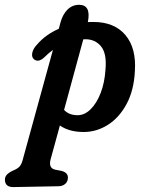

<svg xmlns="http://www.w3.org/2000/svg" viewBox="-112 -541 604 800"><path d="M72.5 -302Q46.5 -278 28 -295.5Q18.5 -305.5 23 -323Q27.5 -340.5 43 -356Q78 -397 133 -421L139.5 -445.5Q149 -481 169.2 -501Q189.5 -521 217.5 -521Q268.5 -521 254 -449Q265.5 -449.5 277 -449.5Q364.5 -449.5 410.5 -395Q456.5 -340.5 450 -244.5Q446 -164.5 415.5 -107.8Q385 -51 337.8 -21Q290.5 9 236.5 9Q176.5 9 137.5 -18L99 122.5Q89 159.5 118 166L144 171Q171 178 171 199Q171 215 160 225Q149 235 131 235L-55.5 238.5Q-91.5 239 -91.5 207.5Q-91.5 196.5 -84.5 188Q-77.5 179.5 -59.5 170.5Q-39.5 162.5 -31.2 153.5Q-23 144.5 -18.5 129L108.5 -333Q90 -319.5 72.5 -302ZM244 -377.5Q239.5 -377.5 235 -377L155 -83Q175.5 -61 211.5 -61Q240.5 -61 265.8 -86Q291 -111 307.5 -153.8Q324 -196.5 327.5 -251Q333.5 -318 309 -347.8Q284.5 -377.5 244 -377.5Z"/></svg>

Font: Fraunces 144pt SuperSoft SemiBold
Style: Italic
Weight: 600
Italic angle: -16°
Version: Version 1.000;[b76b70a41]